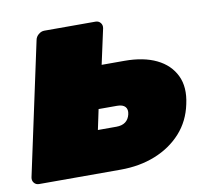

<svg xmlns="http://www.w3.org/2000/svg" viewBox="-69 -592 740 665"><g transform="rotate(-10 301.5 -260.0)"><path d="M17 0Q6 0 -0.5 -8Q-7 -16 -5 -27L95 -493Q97 -504 106.5 -512Q116 -520 127 -520H307Q318 -520 324.5 -512Q331 -504 329 -493L302 -369H382Q449 -369 494.5 -347Q540 -325 560 -283.5Q580 -242 567 -184Q555 -126 518 -85Q481 -44 426 -22Q371 0 304 0ZM250 -149H315Q335 -149 347 -158Q359 -167 363 -184Q367 -201 358.5 -210.5Q350 -220 330 -220H265Z"/></g></svg>

Font: Rubik Light Black
Style: Italic
Weight: 900
Italic angle: -12°
Version: Version 2.104